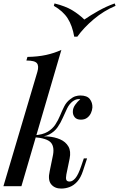

<svg xmlns="http://www.w3.org/2000/svg" viewBox="-32 -1086 694 1120"><path d="M93 0H-12L186 -667Q196 -701 183.5 -717Q171 -733 122 -733L128 -754Q189 -755 237 -765.5Q285 -776 326 -795ZM355 -68Q351 -46 355 -36.5Q359 -27 374 -27Q391 -27 408 -47Q425 -67 443 -121L457 -162H476L452 -89Q439 -49 418.5 -26.5Q398 -4 374 5Q350 14 325 14Q287 14 266.5 -11Q246 -36 258 -88L275 -171Q288 -227 265.5 -253.5Q243 -280 165 -286V-290Q205 -293 246 -290Q287 -287 319 -273Q351 -259 367 -231.5Q383 -204 374 -160ZM429 -508Q417 -508 408 -504Q399 -500 391 -494Q372 -479 359.5 -453.5Q347 -428 334.5 -399Q322 -370 304 -344Q286 -318 256 -302Q226 -286 177 -287L167 -286L169 -297Q217 -300 245.5 -317Q274 -334 290.5 -359Q307 -384 318.5 -412Q330 -440 342.5 -465Q355 -490 376 -506Q393 -520 408 -524.5Q423 -529 436 -529Q476 -529 492 -508Q508 -487 507 -459Q506 -443 498.5 -426.5Q491 -410 476.5 -399Q462 -388 440 -388Q415 -388 403.5 -402.5Q392 -417 393 -436Q393 -455 406 -474Q419 -493 436 -506Q434 -507 433 -507.5Q432 -508 429 -508ZM460 -972Q496 -997 542.5 -1023Q589 -1049 637 -1066L642 -1052Q573 -1023 514.5 -973.5Q456 -924 419 -872H401Q390 -936 363 -978.5Q336 -1021 282 -1052L286 -1066Q350 -1050 389 -1026.5Q428 -1003 460 -972Z"/></svg>

Font: Playfair Display Medium
Style: Italic
Weight: 500
Italic angle: -14°
Designer: Claus Eggers Sørensen
Foundry: Claus Eggers Sørensen
Version: Version 1.203